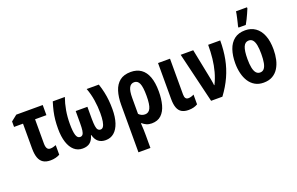

<svg xmlns="http://www.w3.org/2000/svg" viewBox="-114 -1244 3025 1958"><g transform="rotate(-20 1398.5 -265.5)"><path d="M355 -546.9V-437H231.9V-173.8Q231.9 -138.7 242.9 -120.8Q253.9 -103 277.8 -103Q292 -103 307.6 -106.7Q323.2 -110.4 339.8 -117.2V-13.2Q320.3 -2 293.7 4.6Q267.1 11.2 237.8 11.2Q190.4 11.2 160.2 -7.8Q129.9 -26.9 115.5 -66.4Q101.1 -106 101.1 -168V-437H3.9V-496.1L67.9 -546.9Z M963.9 -546.9Q980.5 -497.1 990.2 -451.7Q1000 -406.2 1004.4 -360.8Q1008.8 -315.4 1008.8 -265.1Q1008.8 -178.7 988.3 -117.2Q967.8 -55.7 929.7 -22.9Q891.6 9.8 837.9 9.8Q790.5 9.8 759.5 -14.6Q728.5 -39.1 715.8 -89.8H711.9Q698.2 -39.1 668.2 -14.6Q638.2 9.8 587.9 9.8Q534.7 9.8 496.8 -23.4Q459 -56.6 439 -118.2Q418.9 -179.7 418.9 -265.1Q418.9 -316.9 423.3 -361.3Q427.7 -405.8 437.7 -450.4Q447.8 -495.1 463.9 -546.9H595.2Q572.8 -484.9 560.8 -415.8Q548.8 -346.7 548.8 -271Q548.8 -188 561.3 -148.9Q573.7 -109.9 603 -109.9Q621.1 -109.9 631.3 -122.6Q641.6 -135.3 645.8 -164.3Q649.9 -193.4 649.9 -241.2V-374H776.9V-241.2Q777.3 -191.4 781.7 -163.1Q786.1 -134.8 796.4 -122.8Q806.6 -110.8 825.2 -109.9Q843.3 -109.9 855 -127.2Q866.7 -144.5 872.8 -179.9Q878.9 -215.3 878.9 -269Q878.9 -339.4 867.7 -410.9Q856.4 -482.4 832 -546.9Z M1515.1 -272.9Q1515.1 -191.9 1497.8 -127.9Q1480.5 -64 1441.4 -27.1Q1402.3 9.8 1337.4 9.8Q1306.2 9.8 1281.5 -1Q1256.8 -11.7 1238.3 -28.8H1232.4Q1235.4 7.8 1236.3 42Q1237.3 76.2 1237.3 104V240.2H1107.4V-273.9Q1107.4 -358.4 1127.4 -422.1Q1147.5 -485.8 1192.4 -521.5Q1237.3 -557.1 1312 -557.1Q1377.9 -557.1 1423.1 -525.4Q1468.3 -493.7 1491.7 -430.7Q1515.1 -367.7 1515.1 -272.9ZM1310.1 -446.8Q1273.4 -446.8 1255.4 -412.6Q1237.3 -378.4 1237.3 -301.8V-129.9Q1250 -115.7 1267.3 -107.9Q1284.7 -100.1 1304.2 -100.1Q1344.2 -100.1 1363.3 -139.6Q1382.3 -179.2 1382.3 -272.9Q1382.3 -368.2 1365 -407.5Q1347.7 -446.8 1310.1 -446.8Z M1736.3 -546.9V-159.2Q1736.3 -130.9 1746.1 -117.4Q1755.9 -104 1775.4 -104Q1791 -104 1806.6 -108.6Q1822.3 -113.3 1836.4 -121.1V-15.1Q1815.4 -2.4 1790.8 3.7Q1766.1 9.8 1737.3 9.8Q1692.4 9.8 1663.3 -7.1Q1634.3 -23.9 1620.4 -60.8Q1606.4 -97.7 1606.4 -157.2V-546.9Z M1852.1 -546.9H1988.3L2052.2 -228Q2055.7 -210.9 2058.3 -195.6Q2061 -180.2 2063.2 -166.3Q2065.4 -152.3 2066.4 -139.2H2070.3Q2100.1 -199.7 2117.4 -263.9Q2134.8 -328.1 2142.6 -398.7Q2150.4 -469.2 2150.4 -546.9H2281.2Q2281.2 -439.9 2263.2 -346.9Q2245.1 -253.9 2206.5 -168.7Q2168 -83.5 2106 0H1983.4Z M2761.2 -274.9Q2761.2 -217.8 2749.8 -166.5Q2738.3 -115.2 2713.6 -75.7Q2689 -36.1 2649.2 -13.2Q2609.4 9.8 2552.2 9.8Q2499 9.8 2460 -12.7Q2420.9 -35.2 2395.5 -74.5Q2370.1 -113.8 2357.7 -165.3Q2345.2 -216.8 2345.2 -274.9Q2345.2 -357.4 2366.9 -421.1Q2388.7 -484.9 2434.8 -521Q2481 -557.1 2554.2 -557.1Q2617.2 -557.1 2663.8 -524.4Q2710.4 -491.7 2735.8 -429Q2761.2 -366.2 2761.2 -274.9ZM2477.1 -272.9Q2477.1 -216.3 2485.1 -177.7Q2493.2 -139.2 2510 -119.6Q2526.9 -100.1 2553.2 -100.1Q2580.1 -100.1 2596.4 -119.4Q2612.8 -138.7 2620.4 -177.7Q2627.9 -216.8 2627.9 -274.9Q2627.9 -332.5 2620.4 -370.6Q2612.8 -408.7 2596.4 -427.7Q2580.1 -446.8 2553.2 -446.8Q2513.2 -446.8 2495.1 -404.3Q2477.1 -361.8 2477.1 -272.9ZM2501 -606V-620.1Q2503.9 -630.4 2509 -651.1Q2514.2 -671.9 2519.5 -695.8Q2524.9 -719.7 2529.1 -740.2Q2533.2 -760.7 2534.2 -771H2653.3V-758.8Q2643.6 -734.9 2631.8 -708.7Q2620.1 -682.6 2607.2 -656.5Q2594.2 -630.4 2580.1 -606Z"/></g></svg>

Font: Open Sans Condensed
Style: Regular
Weight: 400
Width: 3
Designer: Monotype Design Team
Foundry: Monotype Imaging Inc.
Version: Version 3.000